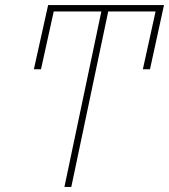

<svg xmlns="http://www.w3.org/2000/svg" viewBox="-20 -734 664 754"><path d="M233 0 378 -689H191L141 -462H113L169 -714H624L569 -462H541L591 -689H405L260 0Z"/></svg>

Font: Noto Sans Thin
Style: Italic
Weight: 100
Italic angle: -12°
Designer: Monotype Design Team
Foundry: Monotype Imaging Inc.
Version: Version 2.013; ttfautohint (v1.8.4.7-5d5b)